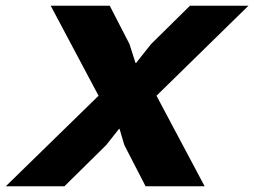

<svg xmlns="http://www.w3.org/2000/svg" viewBox="-71 -650 887 670"><path d="M475.1 -315.9 643.1 0H437L362.8 -144L346.2 -200.2H344.2L299.8 -144L153.8 0H-50.8L272.9 -315.9L106 -629.9H312L380.9 -496.1L401.9 -430.2H403.8L456.1 -496.1L591.8 -629.9H795.9Z"/></svg>

Font: Sinkin Sans 700 Bold Italic
Style: Bold Italic
Weight: 700
Italic angle: -112°
Designer: Keith Bates
Foundry: K-Type
Version: Sinkin Sans (version 1.0)  by Keith Bates   •   © 2014   www